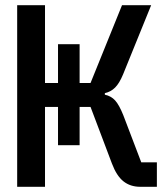

<svg xmlns="http://www.w3.org/2000/svg" viewBox="-20 -718 640 738"><path d="M203 -307H153V0H46V-698H153V-399H203V-548H286V-399H328L449 -698H561L453 -432Q439 -398 422.5 -381.5Q406 -365 383 -360V-354Q407 -349 422.5 -332Q438 -315 454 -275L523 -94H583V0H519Q481 0 454.5 -21Q428 -42 410 -90L328 -307H286V-160H203Z"/></svg>

Font: IBM Plex Mono Medium
Style: Regular
Weight: 500
Monospace: yes
Designer: Mike Abbink, Paul van der Laan, Pieter van Rosmalen
Foundry: Bold Monday
Version: Version 2.3